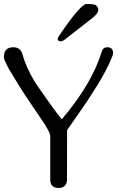

<svg xmlns="http://www.w3.org/2000/svg" viewBox="-24 -936 587 956"><path d="M536.6 -659.7Q505.9 -577.1 418.5 -445.3Q409.7 -431.6 398.4 -415Q352.1 -348.6 310.1 -288.1L309.6 -36.6Q304.2 0 268.1 0Q226.1 0 226.1 -42.5V-259.8Q226.1 -272.9 201.2 -313Q187.5 -335 141.6 -401.9Q93.3 -472.2 68.8 -512.7Q23.4 -586.9 19 -594.7Q11.7 -609.9 1 -631.3L-1 -634.8Q-4.4 -643.6 -4.4 -652.8Q-4.4 -700.7 42.5 -700.7Q76.7 -700.7 87.4 -668L88.9 -662.1Q106.4 -600.1 148.4 -529.8Q150.9 -525.9 171.9 -495.1Q197.8 -457.5 225.1 -419.4Q261.7 -368.2 283.7 -342.3Q433.6 -518.1 482.9 -679.7Q489.3 -700.7 510.3 -700.7Q539.1 -700.7 539.1 -671.4Q539.1 -667 537.6 -662.1ZM269.5 -756.8Q377.4 -916 406.7 -916Q446.8 -916 454.1 -909.7Q465.3 -899.4 465.3 -887.7Q465.3 -866.7 428.2 -840.3Q303.7 -743.2 300.8 -740.7Q287.6 -730 277.3 -730Q270.5 -730 265.1 -735.4Q263.2 -737.8 263.2 -741.2Q263.2 -747.1 269.5 -756.8Z"/></svg>

Font: inglobal
Style: Regular
Weight: 400
Designer: Andrey Kochetov, Denis Davydov, Evgeny Yurtaev
Foundry: inglobal
Version: Version 1.00 September 25, 2014, initial release